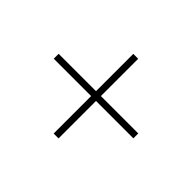

<svg xmlns="http://www.w3.org/2000/svg" viewBox="-112 -666 839 839"><g transform="rotate(-45 307.5 -246.0)"><path d="M292.5 0H322.8V-231H553.2V-261.2H322.8V-492.2H292.5V-261.2H61V-231H292.5Z"/></g></svg>

Font: Now ExtraLight
Style: Regular
Weight: 200
Designer: Alfredo Marco Pradil
Foundry: Alfredo Marco Pradil
Version: Version 1.200;hotconv 1.0.109;makeotfexe 2.5.65596